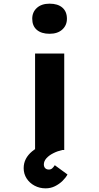

<svg xmlns="http://www.w3.org/2000/svg" viewBox="-20 -825 546 1056"><path d="M172.9 0V-530.7H333.3V0ZM252.7 -639.2Q207.6 -639.2 182.5 -660.8Q157.3 -682.4 157.3 -722Q157.3 -758.5 183 -781.7Q208.6 -804.8 252.7 -804.8Q297.8 -804.8 322.9 -783.2Q348.1 -761.6 348.1 -722Q348.1 -685.6 322.4 -662.4Q296.8 -639.2 252.7 -639.2ZM230.6 210.9Q197.9 210.9 170.3 196.3Q142.7 181.6 126.4 156.4Q110.2 131.2 110.2 99.9Q110.2 72.2 122.1 49.2Q134.1 26.3 156.3 7.7Q178.6 -10.8 209.7 -25.1Q240.9 -39.3 279.2 -49.6L322.4 0Q295.9 6 272.7 17.9Q249.4 29.7 235.3 45.5Q221.2 61.3 221.2 79.5Q221.2 92.1 228.5 99.8Q235.8 107.5 248.9 107.5Q259.6 107.5 266.9 101.1Q274.2 94.8 281.3 83.6L351.1 134.6Q342.1 152 324.1 169.7Q306.1 187.3 282.4 199.1Q258.8 210.9 230.6 210.9Z"/></svg>

Font: Lexend Tera
Style: Regular
Weight: 400
Designer: Bonnie Shaver-Troup, Thomas Jockin
Foundry: Lexend
Version: Version 1.007